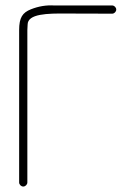

<svg xmlns="http://www.w3.org/2000/svg" viewBox="-20 -674 495 702"><path d="M80 -7V-564C80 -570.7 80.3 -577.3 81 -584C81 -624.1 154.1 -625.1 223.2 -624.5C263.4 -624.2 319 -624 390 -624C397.9 -624 405 -631.1 405 -639C405 -646.9 397.9 -654 390 -654H178C149.2 -655.8 120.8 -651.1 93 -640C62.4 -627.8 50 -610.1 50 -564V-7C50 0.9 57.1 8 65 8C72.9 8 80 0.9 80 -7Z"/></svg>

Font: MewTooHand
Style: Regular
Weight: 400
Designer: Mew Too, Robert Jablonski
Version: Version 0.77